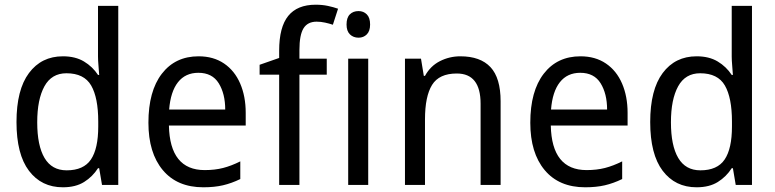

<svg xmlns="http://www.w3.org/2000/svg" viewBox="-20 -785 3289 815"><path d="M247 10Q156 10 103 -60Q50 -130 50 -267Q50 -404 103 -475Q156 -546 247 -546Q300 -546 336.5 -524Q373 -502 396 -467H401Q400 -484 398 -506.5Q396 -529 396 -545V-760H482V0H413L401 -71H396Q373 -35 337 -12.5Q301 10 247 10ZM263 -62Q335 -62 366 -108Q397 -154 397 -248V-269Q397 -370 367 -422Q337 -474 262 -474Q199 -474 168.5 -418.5Q138 -363 138 -266Q138 -167 169 -114.5Q200 -62 263 -62Z M823 -546Q886 -546 931 -515.5Q976 -485 999.5 -430.5Q1023 -376 1023 -306V-252H697Q701 -63 849 -63Q892 -63 927 -72Q962 -81 1000 -100V-25Q963 -7 926.5 1.5Q890 10 843 10Q732 10 671 -63Q610 -136 610 -264Q610 -398 667 -472Q724 -546 823 -546ZM822 -476Q767 -476 735.5 -436Q704 -396 698 -320H936Q936 -387 908.5 -431.5Q881 -476 822 -476Z M1367 -468H1251V0H1165V-468H1082V-510L1165 -539V-570Q1165 -670 1203.5 -717.5Q1242 -765 1320 -765Q1348 -765 1371.5 -760Q1395 -755 1415 -748L1393 -680Q1378 -685 1360 -689Q1342 -693 1324 -693Q1286 -693 1268.5 -665Q1251 -637 1251 -572V-536H1367Z M1502 -738Q1523 -738 1537 -724Q1551 -710 1551 -681Q1551 -653 1537 -639Q1523 -625 1502 -625Q1480 -625 1465.5 -639Q1451 -653 1451 -681Q1451 -710 1465 -724Q1479 -738 1502 -738ZM1543 -536V0H1458V-536Z M1934 -546Q2019 -546 2062 -500Q2105 -454 2105 -355V0H2020V-345Q2020 -473 1919 -473Q1844 -473 1814 -424.5Q1784 -376 1784 -278V0H1699V-536H1767L1779 -463H1784Q1807 -505 1847.5 -525.5Q1888 -546 1934 -546Z M2444 -546Q2507 -546 2552 -515.5Q2597 -485 2620.5 -430.5Q2644 -376 2644 -306V-252H2318Q2322 -63 2470 -63Q2513 -63 2548 -72Q2583 -81 2621 -100V-25Q2584 -7 2547.5 1.5Q2511 10 2464 10Q2353 10 2292 -63Q2231 -136 2231 -264Q2231 -398 2288 -472Q2345 -546 2444 -546ZM2443 -476Q2388 -476 2356.5 -436Q2325 -396 2319 -320H2557Q2557 -387 2529.5 -431.5Q2502 -476 2443 -476Z M2937 10Q2846 10 2793 -60Q2740 -130 2740 -267Q2740 -404 2793 -475Q2846 -546 2937 -546Q2990 -546 3026.5 -524Q3063 -502 3086 -467H3091Q3090 -484 3088 -506.5Q3086 -529 3086 -545V-760H3172V0H3103L3091 -71H3086Q3063 -35 3027 -12.5Q2991 10 2937 10ZM2953 -62Q3025 -62 3056 -108Q3087 -154 3087 -248V-269Q3087 -370 3057 -422Q3027 -474 2952 -474Q2889 -474 2858.5 -418.5Q2828 -363 2828 -266Q2828 -167 2859 -114.5Q2890 -62 2953 -62Z"/></svg>

Font: Noto Sans Gurmukhi UI SemiCondensed
Style: Regular
Weight: 400
Width: 4
Designer: Jelle Bosma - Monotype Design Team
Foundry: Monotype Imaging Inc.
Version: Version 2.004; ttfautohint (v1.8.4.7-5d5b)